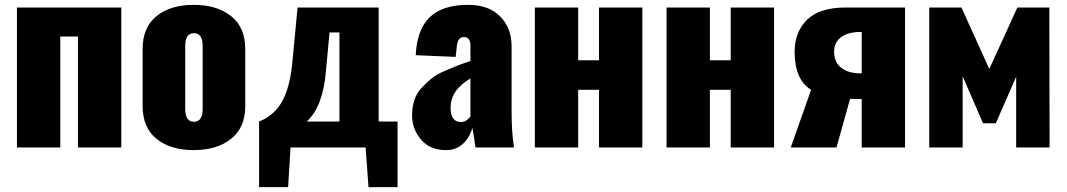

<svg xmlns="http://www.w3.org/2000/svg" viewBox="-20 -609 4405 793"><path d="M50 0V-578H481V0H302V-458H229V0Z M569 -172V-406Q569 -496 626.5 -542.5Q684 -589 780 -589Q876 -589 934.5 -542.5Q993 -496 993 -406V-172Q993 -82 934.5 -35.5Q876 11 780 11Q684 11 626.5 -35.5Q569 -82 569 -172ZM817 -159V-419Q817 -472 781 -472Q745 -472 745 -419V-159Q745 -106 781 -106Q817 -106 817 -159Z M1050 164V-107Q1115 -133 1147 -193.5Q1179 -254 1188 -357L1209 -578H1544V-107H1622V164H1502L1490 0H1180L1170 164ZM1247 -107H1382V-475H1341L1326 -314Q1314 -169 1247 -107Z M1822 11Q1756 11 1719 -32.5Q1682 -76 1682 -132Q1682 -167 1691.5 -196Q1701 -225 1722 -247Q1743 -269 1762.5 -285Q1782 -301 1815.5 -315.5Q1849 -330 1868 -337.5Q1887 -345 1923 -357V-420Q1923 -456 1896 -456Q1871 -456 1867 -420L1862 -374L1697 -381Q1702 -487 1755 -538Q1808 -589 1913 -589Q1999 -589 2046 -541Q2093 -493 2093 -417V-146Q2093 -62 2103 0H1944Q1932 -80 1931 -81Q1920 -41 1892 -15Q1864 11 1822 11ZM1884 -105Q1906 -105 1923 -128V-285Q1841 -237 1841 -164Q1841 -105 1884 -105Z M2189 0V-578H2368V-360H2454V-578H2633V0H2454V-238H2368V0Z M2733 0V-578H2912V-360H2998V-578H3177V0H2998V-238H2912V0Z M3246 0 3330 -238Q3262 -280 3262 -395Q3262 -477 3313.5 -527.5Q3365 -578 3473 -578H3718V0H3539V-200Q3502 -200 3491 -201L3435 0ZM3534 -306H3539V-477H3534Q3483 -477 3454 -455.5Q3425 -434 3425 -396Q3425 -352 3454.5 -329Q3484 -306 3534 -306Z M3818 0V-578H3951L4066 -324L4182 -578H4314L4315 0H4177V-292L4093 -100H4040L3956 -294V0Z"/></svg>

Font: Oswald Heavy
Style: Regular
Weight: 400
Designer: Vernon Adams
Foundry: Vernon Adams
Version: Version 4.101